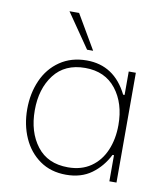

<svg xmlns="http://www.w3.org/2000/svg" viewBox="-85 -827 792 904"><g transform="rotate(10 311.5 -375.5)"><path d="M58 -268Q58 -343 85.5 -405.5Q113 -468 167 -505Q221 -542 295 -542Q427 -542 491 -413H498V-525H532V0H498V-125H491Q462 -67 412.5 -31Q363 5 291 5Q218 5 165.5 -32Q113 -69 85.5 -131Q58 -193 58 -268ZM494 -268Q494 -372 441.5 -439Q389 -506 294 -506Q197 -506 145.5 -439Q94 -372 94 -269Q94 -165 145.5 -98Q197 -31 294 -31Q358 -31 403 -62Q448 -93 471 -147Q494 -201 494 -268ZM174 -756H220L316 -592H287Z"/></g></svg>

Font: Be Vietnam Thin
Style: Regular
Weight: 100
Designer: Gabriel Lam
Foundry: TypeRant
Version: Version 4.000